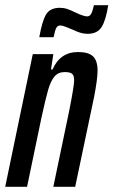

<svg xmlns="http://www.w3.org/2000/svg" viewBox="-29 -718 436 738"><path d="M97 -510H176L167 -451H173Q202 -518 271 -518Q311 -518 328.5 -501.5Q346 -485 346 -447Q346 -415 333 -347L260 0H176L238 -297Q256 -389 256 -409Q256 -428 248 -434.5Q240 -441 220 -441Q195 -441 180.5 -424Q166 -407 156 -372.5Q146 -338 130 -264L75 0H-9ZM201 -688Q216 -688 229.5 -683.5Q243 -679 263 -669Q293 -655 306 -655Q316 -655 321.5 -665Q327 -675 332 -698H387Q378 -640 361.5 -614Q345 -588 308 -588Q293 -588 280 -592Q267 -596 248 -605Q242 -607 227 -613.5Q212 -620 202 -620Q192 -620 187 -610Q182 -600 177 -575H122Q133 -638 148.5 -663Q164 -688 201 -688Z"/></svg>

Font: Saira Ultra Condensed SemiBold
Style: Italic
Weight: 600
Width: 1
Italic angle: -12°
Designer: Hector Gatti with collaboration of the Omnibus-Type team
Foundry: Omnibus-Type
Version: Version 1.001; ttfautohint (v1.8)